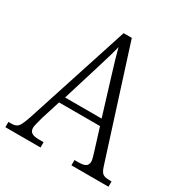

<svg xmlns="http://www.w3.org/2000/svg" viewBox="-166 -844 934 974"><g transform="rotate(30 301.0 -356.5)"><path d="M-1 -31H16Q35 -31 45.5 -37Q56 -43 64 -58.5Q72 -74 84 -109L280 -713H328L531 -76Q540 -48 552 -39.5Q564 -31 592 -31H603V0H386V-31H409Q439 -31 451.5 -39.5Q464 -48 464 -68Q464 -79 450 -123L412 -245H172L137 -134Q122 -82 122 -68Q122 -49 135 -40Q148 -31 180 -31H205V0H-1ZM400 -282 339 -481Q304 -594 293 -639Q285 -602 251 -493L186 -282Z"/></g></svg>

Font: Noto Serif NarrowLight
Style: Regular
Weight: 300
Width: 4
Designer: Monotype Design Team
Foundry: Monotype Imaging Inc.
Version: Version 1.001